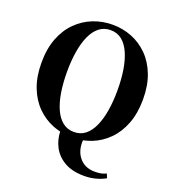

<svg xmlns="http://www.w3.org/2000/svg" viewBox="-172 -899 1139 1260"><g transform="rotate(20 397.5 -268.5)"><path d="M560 230Q476 230 421.5 198.5Q367 167 340 115Q315 67 313 10Q288 4 264 -5Q200 -30 150 -79.5Q100 -129 71.5 -202.5Q43 -276 43 -374Q43 -471 71.5 -544.5Q100 -618 150 -667.5Q200 -717 264 -742Q328 -767 398 -767Q469 -767 532.5 -742Q596 -717 645.5 -667.5Q695 -618 723.5 -544.5Q752 -471 752 -374Q752 -277 723.5 -203Q695 -129 645.5 -79.5Q596 -30 533 -5Q504 6 473 13Q469 85 505 130Q544 180 616 180Q638 180 656 177Q674 174 695 164L707 193Q677 210 639 220Q601 230 560 230ZM398 -18Q444 -18 477 -44.5Q510 -71 531.5 -119Q553 -167 563.5 -232Q574 -297 574 -374Q574 -451 563.5 -515.5Q553 -580 531.5 -628Q510 -676 477 -702.5Q444 -729 398 -729Q352 -729 318.5 -702.5Q285 -676 263.5 -628Q242 -580 231.5 -515.5Q221 -451 221 -374Q221 -297 231.5 -232Q242 -167 263.5 -119Q285 -71 318.5 -44.5Q352 -18 398 -18Z"/></g></svg>

Font: Early Summer Mincho Heavy
Style: Regular
Weight: 900
Designer: GuiWonder
Version: Version 1.002